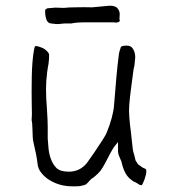

<svg xmlns="http://www.w3.org/2000/svg" viewBox="-20 -644 612 680"><path d="M400 -444 401 -450V-452Q401 -457 408 -477Q410 -482 427 -482.5Q444 -483 451 -471Q459 -458 459 -441Q457 -421 456 -411Q455 -405 453 -399V-398Q452 -391 451 -383Q450 -375 444 -330Q440 -300 438 -275Q436 -254 438 -229Q440 -202 444 -173Q449 -128 450 -118Q450 -112 456 -93Q458 -83 460 -76L469 -62L483 -52L484 -51Q489 -49 495 -46Q497 -46 498 -41Q499 -36 497 -26Q496 -23 492 -9Q488 1 487 3Q485 7 483 11L480 12Q473 11 464 4Q458 0 453 -1Q449 -4 444 -8Q423 -23 413 -60Q411 -68 410 -72Q406 -81 404 -86Q402 -91 400 -96Q399 -101 398 -106Q398 -111 398 -121V-141L385 -125Q381 -120 370 -100Q364 -88 357 -75Q350 -61 343 -50Q337 -39 328 -31L327 -29L323 -26L319 -22L314 -18L312 -16Q305 -12 301 -8L289 5Q287 6 285 9Q276 13 263 15Q258 16 239 16Q214 16 194 10.5Q174 5 156.5 -5.5Q139 -16 127 -31Q115 -45 113 -64Q111 -82 107.5 -99Q104 -116 100 -133Q96 -149 96 -157Q96 -171 95 -185Q94 -195 94 -205V-206Q93 -213 92 -219Q92 -228 93 -240Q93 -248 92.5 -269Q92 -290 92 -316.5Q92 -343 92.5 -371.5Q93 -400 95 -424Q97 -448 100 -465Q102 -477 104 -480H105Q105 -481 107 -481Q111 -481 122 -477.5Q133 -474 139.5 -469Q146 -464 150 -459Q154 -453 154 -450Q154 -434 152 -419Q149 -404 147 -388Q145 -373 144 -358Q143 -343 143 -329Q143 -296 146 -262Q149 -216 149 -196V-153Q149 -147 152 -117Q154 -97 161 -79Q168 -61 180 -49Q193 -36 224 -36Q244 -36 260 -44Q276 -52 288 -67Q299 -82 314 -104Q350 -157 357 -172Q381 -231 384 -272Q393 -390 400 -443ZM306 -618 359 -623Q383 -626 394 -617Q404 -607 404 -594L403 -576Q408 -566 393 -564L378 -565H278Q253 -565 233 -561Q226 -561 219 -561Q204 -561 199 -560Q185 -558 178 -559Q177 -559 160 -561Q148 -562 143.5 -577.5Q139 -593 140 -608V-609Q147 -616 153 -615L176 -617H178L206 -616Q223 -618 242 -618Q286 -619 306 -618Z"/></svg>

Font: ToneOZ-Tsuipita-TC
Style: Tsuipita-TC
Weight: 400
Designer: :Jeffrey Xuan (Chih-Lin Hsuan)  :
Foundry: jeffreyx@gmail.com, cjkFonts.io
Version: Version 0.24071